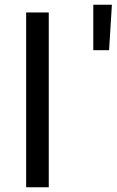

<svg xmlns="http://www.w3.org/2000/svg" viewBox="-20 -795 495 815"><path d="M91 0H187V-742H91ZM376 -582H443L455 -775H376Z"/></svg>

Font: Chess Sans Medium
Style: Regular
Weight: 500
Designer: Wolf Bōese
Foundry: Wolf Bōese
Version: Version 7.223;Glyphs 3.3 (3306)